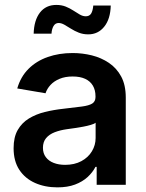

<svg xmlns="http://www.w3.org/2000/svg" viewBox="-20 -769 609 799"><path d="M218.8 10.7Q167 10.7 125.5 -7.8Q84 -26.4 60.3 -62.5Q36.6 -98.6 36.6 -152.3Q36.6 -198.2 53.7 -228Q70.8 -257.8 100.3 -275.9Q129.9 -293.9 166.7 -303Q203.6 -312 243.7 -316.4Q291.5 -321.8 320.8 -325.7Q350.1 -329.6 363.8 -338.1Q377.4 -346.7 377.4 -365.2V-368.2Q377.4 -394 366.5 -412.6Q355.5 -431.2 334.5 -440.9Q313.5 -450.7 282.2 -450.7Q251 -450.7 227.8 -440.9Q204.6 -431.2 190.2 -415.5Q175.8 -399.9 169.4 -380.9L51.8 -400.9Q65.9 -449.7 98.6 -482.4Q131.3 -515.1 178.5 -531.7Q225.6 -548.3 282.2 -548.3Q322.8 -548.3 362.1 -538.6Q401.4 -528.8 433.3 -507.3Q465.3 -485.8 484.4 -450.4Q503.4 -415 503.4 -362.8V0H382.3V-74.7H377.4Q365.7 -51.8 344.5 -32.2Q323.2 -12.7 292.2 -1Q261.2 10.7 218.8 10.7ZM251 -83Q290 -83 318.6 -98.4Q347.2 -113.8 362.5 -139.4Q377.9 -165 377.9 -194.8V-258.3Q372.1 -253.4 357.9 -249.3Q343.8 -245.1 325.7 -241.7Q307.6 -238.3 290 -235.8Q272.5 -233.4 258.8 -231.4Q230.5 -227.5 207.8 -218.8Q185.1 -210 171.9 -194.3Q158.7 -178.7 158.7 -153.8Q158.7 -130.9 170.7 -115Q182.6 -99.1 203.4 -91.1Q224.1 -83 251 -83ZM347.2 -626Q325.7 -626 307.9 -633.1Q290 -640.1 275.1 -649.7Q260.3 -659.2 247.6 -666.3Q234.9 -673.3 224.1 -673.3Q210 -673.3 202.6 -660.4Q195.3 -647.5 194.3 -628.9H120.1Q121.6 -684.6 146.2 -716.6Q170.9 -748.5 214.4 -748.5Q236.3 -748.5 253.7 -741.5Q271 -734.4 285.2 -725.1Q299.3 -715.8 312 -708.5Q324.7 -701.2 336.9 -701.2Q352.1 -701.2 359.1 -712.4Q366.2 -723.6 368.2 -746.1H440.9Q439.5 -689.9 413.8 -658Q388.2 -626 347.2 -626Z"/></svg>

Font: Inter 17pt SemiBold
Style: Regular
Weight: 600
Version: Version 4.001;git-66647c0bb